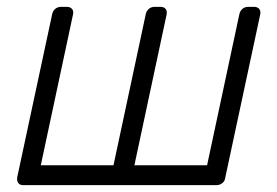

<svg xmlns="http://www.w3.org/2000/svg" viewBox="-20 -540 809 560"><path d="M48 0Q38 0 33.5 -6Q29 -12 30 -22L132 -498Q134 -508 141 -514Q148 -520 158 -520H175Q185 -520 190 -514Q195 -508 193 -498L99 -58H311L405 -498Q407 -508 414 -514Q421 -520 431 -520H448Q458 -520 463 -514Q468 -508 466 -498L372 -58H584L678 -498Q680 -508 687 -514Q694 -520 704 -520H721Q731 -520 736 -514Q741 -508 739 -498L637 -22Q636 -12 628.5 -6Q621 0 611 0Z"/></svg>

Font: Rubik Light Light
Style: Italic
Weight: 300
Italic angle: -12°
Version: Version 2.104